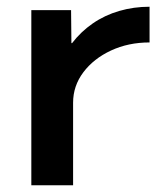

<svg xmlns="http://www.w3.org/2000/svg" viewBox="-20 -550 483 570"><path d="M73 0V-520H191L192 -422H194Q220 -456 255.5 -480.5Q291 -505 334 -517.5Q377 -530 424 -530V-424Q361 -424 309.5 -400Q258 -376 227.5 -335.5Q197 -295 197 -245V0Z"/></svg>

Font: M PLUS 1 SemiBold
Style: Regular
Weight: 600
Designer: Coji Morishita
Foundry: UNDERFOREST DESIGN
Version: Version 1.001